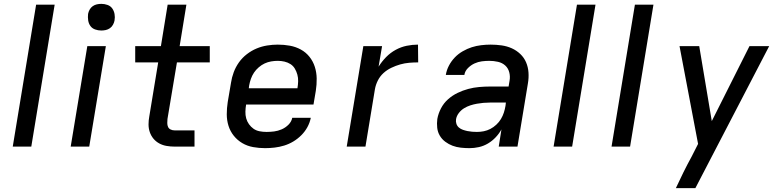

<svg xmlns="http://www.w3.org/2000/svg" viewBox="-20 -759 4040 994"><path d="M46 0 167 -735H263L142 0Z M346 0 432 -520H528L442 0ZM504 -601Q488 -601 472.5 -606.5Q457 -612 448 -624.5Q439 -637 436.5 -653.5Q434 -670 436 -687Q438 -698 444 -709Q450 -720 460 -727Q470 -734 481.5 -736.5Q493 -739 505 -739Q521 -739 536.5 -733.5Q552 -728 561 -715.5Q570 -703 573 -686.5Q576 -670 573 -653Q571 -642 565 -631Q559 -620 549 -613Q539 -606 527.5 -603.5Q516 -601 504 -601Z M884 0Q863 0 842.5 -3.5Q822 -7 804.5 -16.5Q787 -26 774.5 -41Q762 -56 755.5 -75Q749 -94 749 -115Q749 -136 753 -157L799 -436H680V-520H813L848 -735H945L910 -520H1066V-436H896L847 -143Q846 -133 846 -122Q846 -111 850 -102Q854 -93 863.5 -88.5Q873 -84 884 -84H987V0Z M1352 8Q1321 8 1290.5 2.5Q1260 -3 1234.5 -18Q1209 -33 1190.5 -56Q1172 -79 1163 -107.5Q1154 -136 1154 -167.5Q1154 -199 1159 -231L1176 -331Q1180 -358 1190 -385Q1200 -412 1217 -436Q1234 -460 1258 -478.5Q1282 -497 1308.5 -508Q1335 -519 1363 -523.5Q1391 -528 1418 -528Q1450 -528 1480.5 -522.5Q1511 -517 1537.5 -502.5Q1564 -488 1582.5 -464.5Q1601 -441 1610 -412.5Q1619 -384 1619.5 -352.5Q1620 -321 1615 -289L1603 -218H1254V-217Q1251 -199 1250.5 -181Q1250 -163 1254.5 -146.5Q1259 -130 1269 -116Q1279 -102 1292.5 -92.5Q1306 -83 1323.5 -79.5Q1341 -76 1360 -76Q1379 -76 1399 -78.5Q1419 -81 1438.5 -89.5Q1458 -98 1473.5 -113.5Q1489 -129 1493 -149H1589Q1584 -124 1571.5 -101Q1559 -78 1540 -59Q1521 -40 1498.5 -26.5Q1476 -13 1451.5 -5.5Q1427 2 1402 5Q1377 8 1352 8ZM1268 -302H1520V-303Q1523 -321 1523.5 -338.5Q1524 -356 1519.5 -372.5Q1515 -389 1506.5 -403.5Q1498 -418 1484 -427Q1470 -436 1453 -440Q1436 -444 1418 -444Q1401 -444 1383.5 -441Q1366 -438 1350 -430.5Q1334 -423 1319.5 -410.5Q1305 -398 1295 -383Q1285 -368 1279 -351Q1273 -334 1270 -317Z M1775 0 1861 -520H1958L1940 -414Q1957 -441 1979 -463.5Q2001 -486 2028.5 -501Q2056 -516 2085.5 -522Q2115 -528 2144 -528L2145 -436Q2122 -436 2098.5 -434Q2075 -432 2052 -425.5Q2029 -419 2006 -408Q1983 -397 1965 -380.5Q1947 -364 1936 -342Q1925 -320 1921 -297L1872 0Z M2411 8Q2388 8 2365.5 5.5Q2343 3 2323 -4.5Q2303 -12 2285.5 -25Q2268 -38 2257 -56.5Q2246 -75 2243.5 -97.5Q2241 -120 2244 -143Q2249 -171 2263 -198Q2277 -225 2299.5 -245Q2322 -265 2349 -278Q2376 -291 2404 -298.5Q2432 -306 2460.5 -308.5Q2489 -311 2516 -311H2613L2618 -341Q2622 -363 2616.5 -384.5Q2611 -406 2595.5 -420Q2580 -434 2558 -439Q2536 -444 2513 -444Q2494 -444 2474.5 -441.5Q2455 -439 2436.5 -430.5Q2418 -422 2402.5 -406.5Q2387 -391 2384 -371H2288Q2292 -396 2304 -419Q2316 -442 2334 -461Q2352 -480 2375.5 -493.5Q2399 -507 2422.5 -514.5Q2446 -522 2471 -525Q2496 -528 2520 -528Q2549 -528 2577 -524Q2605 -520 2629.5 -509Q2654 -498 2673.5 -479.5Q2693 -461 2703.5 -436.5Q2714 -412 2716 -384Q2718 -356 2713 -327L2659 0H2562L2576 -89Q2564 -67 2546 -48Q2528 -29 2506 -16Q2484 -3 2459.5 2.5Q2435 8 2411 8ZM2449 -76Q2467 -76 2484.5 -79.5Q2502 -83 2518.5 -91.5Q2535 -100 2549.5 -113.5Q2564 -127 2573.5 -143Q2583 -159 2588.5 -176Q2594 -193 2597 -211L2599 -228H2516Q2499 -228 2482.5 -226.5Q2466 -225 2449 -222Q2432 -219 2415 -213.5Q2398 -208 2382.5 -198.5Q2367 -189 2355.5 -174Q2344 -159 2341 -142Q2339 -129 2343 -117.5Q2347 -106 2356 -98.5Q2365 -91 2376.5 -87Q2388 -83 2400 -80.5Q2412 -78 2424.5 -77Q2437 -76 2449 -76Z M2846 0 2967 -735H3063L2942 0Z M3146 0 3267 -735H3363L3242 0Z M3479 215Q3498 174 3518 133.5Q3538 93 3560 53L3594 -14L3498 -520H3600L3665 -132L3860 -520H3962L3580 215Z"/></svg>

Font: Iosevka Aile Medium Oblique
Style: Regular
Weight: 500
Italic angle: -9°
Designer: Belleve Invis
Foundry: Belleve Invis
Version: Version 31.1.0; ttfautohint (v1.8.4)